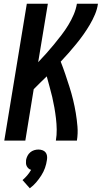

<svg xmlns="http://www.w3.org/2000/svg" viewBox="-20 -755 546 1031"><path d="M3 0 124 -735H237L185 -421Q207 -444 228.5 -468Q250 -492 270.5 -517Q291 -542 310.5 -567.5Q330 -593 346.5 -620Q363 -647 375.5 -676Q388 -705 393 -735H506Q502 -706 490 -677.5Q478 -649 462 -622Q446 -595 428 -569.5Q410 -544 389.5 -519Q369 -494 348.5 -470.5Q328 -447 306 -424Q319 -391 330.5 -357Q342 -323 353 -288.5Q364 -254 372.5 -219Q381 -184 387 -148Q393 -112 396 -75Q399 -38 393 0H280Q285 -30 284.5 -60Q284 -90 280.5 -119.5Q277 -149 272 -177.5Q267 -206 260.5 -234Q254 -262 246 -290Q238 -318 231 -345Q213 -328 195.5 -310.5Q178 -293 161 -276L116 0ZM140 256 101 212Q114 201 126 187Q138 173 147 157Q139 155 133 149.5Q127 144 123.5 137Q120 130 119.5 121.5Q119 113 120 104Q122 93 127.5 82Q133 71 142.5 63Q152 55 163.5 51.5Q175 48 186 48Q197 48 207.5 51.5Q218 55 224.5 63Q231 71 232.5 82Q234 93 232 104Q229 126 221.5 147Q214 168 201.5 187.5Q189 207 174 224.5Q159 242 140 256Z"/></svg>

Font: Iosevka Term Curly
Style: Bold Italic
Weight: 700
Italic angle: -9°
Designer: Belleve Invis
Foundry: Belleve Invis
Version: Version 32.3.0